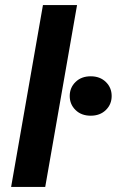

<svg xmlns="http://www.w3.org/2000/svg" viewBox="-20 -740 462 760"><path d="M24 0 150 -720H285L159 0ZM339 -282Q302 -282 279 -304.5Q256 -327 256 -360Q256 -393 279 -415.5Q302 -438 339 -438Q376 -438 399 -415.5Q422 -393 422 -360Q422 -327 399 -304.5Q376 -282 339 -282Z"/></svg>

Font: DM Sans 10pt
Style: Bold Italic
Weight: 700
Italic angle: -10°
Version: Version 4.004;gftools[0.9.30]